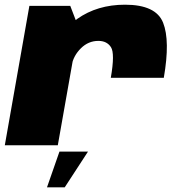

<svg xmlns="http://www.w3.org/2000/svg" viewBox="-34 -618 768 817"><path d="M437.5 -287H663Q690.5 -445 660 -521.5Q629.5 -598 498 -598Q380 -598 294.5 -537.5Q209 -477 193 -386.5L271 -340Q278.5 -381 310.2 -412.5Q342 -444 384.5 -444Q421 -444 438.2 -417.2Q455.5 -390.5 437.5 -287ZM-13.5 0H212L300.5 -500.5L265 -593H91ZM166 179H241.5L340.5 27H219Z"/></svg>

Font: Anybody UltraCondensed Thin Black
Style: Italic
Weight: 900
Italic angle: -10°
Version: Version 1.111